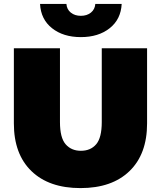

<svg xmlns="http://www.w3.org/2000/svg" viewBox="-20 -947 824 983"><path d="M392 16Q231 16 141 -71Q51 -158 51 -315V-700H287V-322Q287 -242 316 -208.5Q345 -175 394 -175Q444 -175 472.5 -208.5Q501 -242 501 -322V-700H733V-315Q733 -158 643 -71Q553 16 392 16ZM394 -757Q304 -757 246.5 -802.5Q189 -848 185 -927H320Q322 -899 342.5 -882.5Q363 -866 394 -866Q425 -866 445.5 -882.5Q466 -899 468 -927H603Q599 -848 541.5 -802.5Q484 -757 394 -757Z"/></svg>

Font: Montserrat Black
Style: Regular
Weight: 900
Designer: Julieta Ulanovsky
Foundry: Julieta Ulanovsky
Version: Version 9.000; ttfautohint (v1.8.4.7-5d5b)